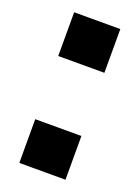

<svg xmlns="http://www.w3.org/2000/svg" viewBox="-104 -545 431 594"><g transform="rotate(20 112.0 -248.0)"><path d="M36 0V-144H188V0ZM36 -352V-496H188V-352Z"/></g></svg>

Font: Host Grotesk Light SemiBold
Style: Regular
Weight: 600
Version: Version 1.003